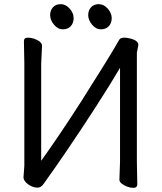

<svg xmlns="http://www.w3.org/2000/svg" viewBox="-20 -889 778 923"><path d="M498 -847.5Q517 -826 517 -802Q517 -778 503 -763Q489 -748 465 -748Q441 -748 422.5 -770.5Q404 -793 404 -816Q404 -839 417.5 -854Q431 -869 455 -869Q479 -869 498 -847.5ZM315 -847.5Q334 -826 334 -802Q334 -778 320 -763Q306 -748 282 -748Q258 -748 239.5 -770.5Q221 -793 221 -816Q221 -839 234.5 -854Q248 -869 272 -869Q296 -869 315 -847.5ZM640 -3Q640 14 621 14Q607 14 592 8.5Q577 3 565.5 -6Q554 -15 554 -25L557 -111V-563Q466 -408 298 -160Q242 -78 189 -4Q177 13 161 13Q145 13 129.5 5.5Q114 -2 103.5 -13.5Q93 -25 93 -37Q93 -38 97 -92V-584L95 -691Q95 -708 114 -708Q129 -708 144 -703Q182 -689 182 -669Q182 -669 178 -583V-116Q267 -240 374 -407Q513 -626 552 -696Q558 -708 576.5 -708Q595 -708 619 -700Q645 -691 645 -673V-672L638 -636V-110Z"/></svg>

Font: Moon Stars Kai
Style: Bold
Weight: 700
Designer: GuiWonder
Version: Version 1.101